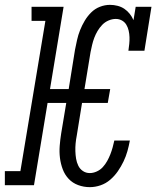

<svg xmlns="http://www.w3.org/2000/svg" viewBox="-40 -763 660 791"><path d="M330 8Q305 8 282 -0.5Q259 -9 243 -26Q227 -43 218.5 -65.5Q210 -88 207 -112.5Q204 -137 206 -162.5Q208 -188 212 -213L233 -339H156L100 0H-20V-58H44L147 -677H90V-735H222L166 -396H243L269 -558Q273 -578 277.5 -598.5Q282 -619 290 -639Q298 -659 309 -677.5Q320 -696 335.5 -711.5Q351 -727 371.5 -735Q392 -743 413 -743Q429 -743 444.5 -739Q460 -735 472.5 -726.5Q485 -718 494.5 -706Q504 -694 510 -680L519 -735H584L555 -554H489Q491 -568 492.5 -582Q494 -596 493.5 -610Q493 -624 490 -637Q487 -650 480.5 -661Q474 -672 462.5 -678.5Q451 -685 437 -685Q422 -685 407 -678.5Q392 -672 381 -660.5Q370 -649 362 -635.5Q354 -622 348.5 -607.5Q343 -593 339.5 -578Q336 -563 333 -548L308 -396H414L404 -339H298L276 -203Q273 -188 271.5 -172Q270 -156 270.5 -140Q271 -124 273.5 -109Q276 -94 282.5 -80.5Q289 -67 301.5 -58.5Q314 -50 330 -50Q344 -50 358.5 -56.5Q373 -63 383.5 -74.5Q394 -86 401.5 -99.5Q409 -113 414.5 -127Q420 -141 424 -155.5Q428 -170 431 -184H495Q491 -162 485 -140.5Q479 -119 469 -98Q459 -77 445.5 -57.5Q432 -38 414 -22.5Q396 -7 374 0.5Q352 8 330 8Z"/></svg>

Font: Iosevka Slab LtExObl
Style: Regular
Weight: 300
Width: 7
Italic angle: -9°
Monospace: yes
Designer: Belleve Invis
Foundry: Belleve Invis
Version: Version 11.1.0; ttfautohint (v1.8.3)